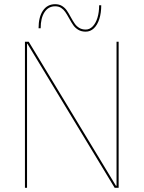

<svg xmlns="http://www.w3.org/2000/svg" viewBox="-20 -896 686 916"><path d="M99 -697H117L533 -10H536V-697H546V0H527L111 -687H109V0H99ZM309.5 -809Q299 -828 291.2 -839.2Q283.5 -850.5 271.8 -858.2Q260 -866 243 -866Q211 -866 192.5 -838Q174 -810 174 -761H164Q164 -815 185 -845.5Q206 -876 243 -876Q262.5 -876 276 -867.5Q289.5 -859 298 -847Q306.5 -835 317.5 -814.5Q328.5 -794.5 336.8 -782.8Q345 -771 358 -763Q371 -755 389 -755Q407.5 -755 422 -769.8Q436.5 -784.5 444.8 -810.8Q453 -837 453 -871H463Q463 -834 453.8 -805.2Q444.5 -776.5 427.8 -760.8Q411 -745 389 -745Q368 -745 353.5 -753.8Q339 -762.5 330 -775.2Q321 -788 309.5 -809Z"/></svg>

Font: HK Grotesk Thin
Style: Regular
Weight: 100
Designer: Alfredo Marco Pradil
Foundry: Hanken Design Co.
Version: Version 3.001